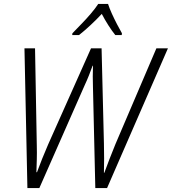

<svg xmlns="http://www.w3.org/2000/svg" viewBox="-20 -961 878 981"><path d="M120 0 105 -714H159L168 -217Q169 -180 168 -145.5Q167 -111 166 -81H169Q181 -114 195.5 -150Q210 -186 226 -223L445 -714H499L511 -229Q512 -190 512 -151Q512 -112 511 -78H513Q526 -113 539.5 -148.5Q553 -184 570 -225L779 -714H838L527 0H467L455 -515Q454 -543 454 -570.5Q454 -598 455 -625H453Q444 -600 434.5 -576Q425 -552 412 -524L181 0ZM350 -791Q369 -811 394.5 -837Q420 -863 443.5 -890.5Q467 -918 482 -941H532Q539 -919 551.5 -891.5Q564 -864 578 -837Q592 -810 603 -791L602 -782H569Q552 -803 533.5 -832Q515 -861 500 -890Q473 -861 443 -833Q413 -805 384 -782H349Z"/></svg>

Font: Noto Sans SemiCondensed Light
Style: Italic
Weight: 300
Width: 4
Italic angle: -12°
Designer: Monotype Design Team
Foundry: Monotype Imaging Inc.
Version: Version 2.013; ttfautohint (v1.8.4.7-5d5b)